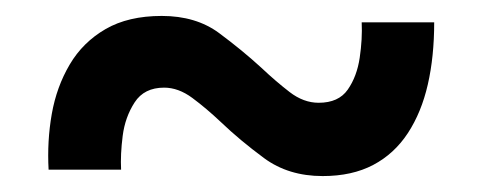

<svg xmlns="http://www.w3.org/2000/svg" viewBox="-20 -476 604 241"><path d="M385 -255Q342 -255 311.5 -277.5Q281 -300 257 -323Q239 -340 221.5 -353Q204 -366 186 -366Q161 -366 149 -347.5Q137 -329 134 -305.5Q131 -282 132 -263H41Q39 -299 45 -333Q51 -367 67.5 -395Q84 -423 112.5 -439.5Q141 -456 183 -456Q226 -456 255 -434.5Q284 -413 308 -391Q326 -374 343.5 -360.5Q361 -347 380 -347Q405 -347 416.5 -363.5Q428 -380 431.5 -403.5Q435 -427 434 -448H525Q525 -405 517 -370Q509 -335 492 -309Q475 -283 448.5 -269Q422 -255 385 -255Z"/></svg>

Font: Onest Medium
Style: Regular
Weight: 500
Designer: Dmitri Voloshin, Andrey Kudryavtsev
Foundry: Dmitri Voloshin, Andrey Kudryavtsev
Version: Version 1.000;gftools[0.9.33]